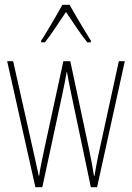

<svg xmlns="http://www.w3.org/2000/svg" viewBox="-20 -783 552 803"><path d="M278 -390Q273 -414 268.5 -437Q264 -460 260 -482H259Q255 -460 250.5 -436.5Q246 -413 241 -390L157 0H128L10 -527H35L118 -157Q125 -128 130.5 -101Q136 -74 142 -48H144Q146 -67 153 -101Q160 -135 166 -163L245 -527H274L353 -156Q365 -100 373 -47H375Q380 -76 383 -92Q386 -108 388.5 -120.5Q391 -133 395 -151L477 -527H502L386 0H360ZM271 -763Q284 -740 302.5 -708Q321 -676 337.5 -649.5Q354 -623 360 -613V-606H345Q324 -632 300 -667.5Q276 -703 256 -733Q237 -705 212.5 -668Q188 -631 168 -606H152V-613Q163 -629 179 -656Q195 -683 212 -712Q229 -741 241 -763Z"/></svg>

Font: Noto Sans Thai ExtCond Thin
Style: Regular
Weight: 100
Width: 2
Designer: Monotype Design Team
Foundry: Monotype Imaging Inc.
Version: Version 2.002; ttfautohint (v1.8.4.7-5d5b)